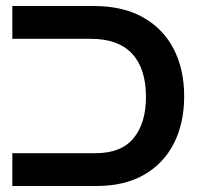

<svg xmlns="http://www.w3.org/2000/svg" viewBox="-20 -618 674 638"><path d="M21 0V-109H298Q383 -109 424 -159Q465 -209 465 -296Q465 -390 419 -439.5Q373 -489 282 -489H21V-598H292Q388 -598 455 -560.5Q522 -523 557 -455.5Q592 -388 592 -298Q592 -210 558.5 -143Q525 -76 460 -38Q395 0 301 0Z"/></svg>

Font: Noto Sans Hebrew SemiCondensed SemiBold
Style: Regular
Weight: 600
Width: 4
Designer: Monotype Design Team
Foundry: Monotype Imaging Inc.
Version: Version 2.004; ttfautohint (v1.8.4.7-5d5b)